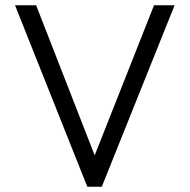

<svg xmlns="http://www.w3.org/2000/svg" viewBox="-20 -708 719 728"><path d="M311 0 37 -688H117L339 -119L564 -688H642L366 0Z"/></svg>

Font: Outfit Light
Style: Regular
Weight: 300
Designer: Rodrigo Fuenzalida
Foundry: fragTYPE
Version: Version 1.100; ttfautohint (v1.8.4.7-5d5b)